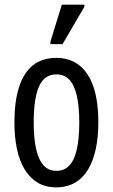

<svg xmlns="http://www.w3.org/2000/svg" viewBox="-20 -796 485 826"><path d="M403 -269Q403 -206 392 -155Q381 -104 359 -67Q337 -30 302.5 -10Q268 10 221 10Q176 10 142.5 -10Q109 -30 86.5 -66.5Q64 -103 53 -154.5Q42 -206 42 -269Q42 -358 61.5 -420Q81 -482 121 -514.5Q161 -547 223 -547Q280 -547 320.5 -515.5Q361 -484 382 -422.5Q403 -361 403 -269ZM125 -269Q125 -201 135.5 -154.5Q146 -108 167.5 -84.5Q189 -61 223 -61Q257 -61 278.5 -84Q300 -107 310.5 -153.5Q321 -200 321 -269Q321 -338 310.5 -384Q300 -430 278.5 -453Q257 -476 223 -476Q171 -476 148 -424.5Q125 -373 125 -269ZM197 -606V-617L246 -776H343V-767L249 -606Z"/></svg>

Font: Noto Sans ExtraCondensed
Style: Regular
Weight: 400
Width: 2
Designer: Monotype Design Team
Foundry: Monotype Imaging Inc.
Version: Version 2.013